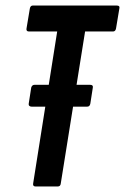

<svg xmlns="http://www.w3.org/2000/svg" viewBox="-20 -675 453 695"><path d="M94 -289Q89 -289 86 -292Q83 -295 84 -300L93 -358Q96 -368 105 -368H306Q318 -368 316 -358L307 -300Q305 -289 296 -289H245H143ZM109 0Q98 0 100 -11L187 -561H85Q74 -561 76 -572L88 -644Q90 -655 99 -655H402Q415 -655 412 -644L400 -572Q398 -561 389 -561H288L200 -11Q199 0 189 0Z"/></svg>

Font: Sofia Sans Extra Condensed
Style: Bold Italic
Weight: 700
Italic angle: -9°
Designer: Botio Nikoltchev, Ani Petrova
Foundry: lettersoup
Version: Version 4.101